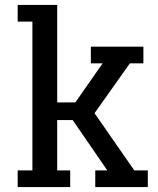

<svg xmlns="http://www.w3.org/2000/svg" viewBox="-20 -762 644 782"><path d="M52 -674H112V-68H52V0H266V-68H213V-273H276L417 -68H368V0H582V-68H527L365 -301L509 -504H564V-572H350V-504H398L287 -345H213V-742H52Z"/></svg>

Font: Glegoo
Style: Bold
Weight: 700
Version: Version 2.0.1; ttfautohint (v0.9) -r 48 -G 60